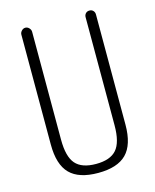

<svg xmlns="http://www.w3.org/2000/svg" viewBox="-112 -807 723 893"><g transform="rotate(-15 250.0 -360.0)"><path d="M70.3 -174.8V-704.1Q70.3 -713.9 78.1 -722.2Q85.9 -730.5 96.2 -730.5Q106.4 -730.5 114.3 -722.2Q122.1 -713.9 122.1 -704.1V-184.6Q122.1 -102.5 152.3 -67.9Q182.6 -33.2 251 -33.2Q319.3 -33.2 349.6 -67.9Q379.9 -102.5 379.9 -184.6V-705.1Q379.9 -715.8 386.7 -723.1Q393.6 -730.5 404.8 -730.5Q416 -730.5 422.9 -723.1Q429.7 -715.8 429.7 -705.1V-174.8Q429.7 -78.1 386.2 -34.2Q342.8 9.8 250 9.8Q157.2 9.8 113.8 -34.2Q70.3 -78.1 70.3 -174.8Z"/></g></svg>

Font: Rounded-X Mgen+ 1mn light
Style: Regular
Weight: 200
Designer: [Source Han Sans]
Ryoko NISHIZUKA  (kana & ideographs); Paul D. Hunt (Latin, Greek & Cyrillic); Wenlong ZHANG  (bopomofo
Version: Version 1.059.20150602